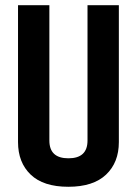

<svg xmlns="http://www.w3.org/2000/svg" viewBox="-20 -705 524 735"><path d="M315 -685H435V-161Q435 -83 386 -36.5Q337 10 241.5 10Q146 10 97.5 -36.5Q49 -83 49 -161V-685H169V-167Q169 -99 242 -99Q315 -99 315 -167Z"/></svg>

Font: Khand Semibold
Style: Regular
Weight: 600
Designer: Devanagari: Sanchit Sawaria, Jyotish Sonowal; Latin: Satya Rajpurohit
Foundry: Indian Type Foundry
Version: Version 1.100;PS 1.0;hotconv 1.0.78;makeotf.lib2.5.61930; tt